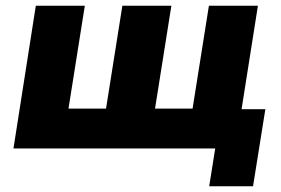

<svg xmlns="http://www.w3.org/2000/svg" viewBox="-20 -518 982 670"><path d="M710 132 731 0H27L105 -498H276L219 -139H350L407 -498H578L521 -139H652L709 -498H880L823 -137H906L863 132Z"/></svg>

Font: Nunito Sans 10pt Black
Style: Italic
Weight: 900
Italic angle: -9°
Designer: Vernon Adams
Foundry: Vernon Adams
Version: Version 3.101;gftools[0.9.27]